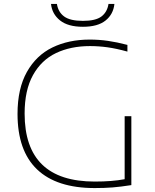

<svg xmlns="http://www.w3.org/2000/svg" viewBox="-20 -950 788 975"><path d="M647 -360V-10Q593 -1.5 551.5 1.8Q510 5 461 5Q267.5 5 168.2 -89.8Q69 -184.5 69 -371.5Q69 -500 116.5 -584.5Q164 -669 246.2 -709Q328.5 -749 435 -749Q483 -749 528.2 -742.5Q573.5 -736 627 -722V-688Q571 -703.5 526 -709.8Q481 -716 437 -716Q339 -716 264.5 -680.5Q190 -645 147.5 -568.5Q105 -492 105 -373.5Q105 -28 461 -28Q550 -28 613 -40V-360ZM239 -930H269Q275.5 -888.5 306 -866.2Q336.5 -844 401 -844Q465.5 -844 495 -866.2Q524.5 -888.5 531 -930H561Q555.5 -877.5 516 -845.8Q476.5 -814 401 -814Q325.5 -814 285 -846.2Q244.5 -878.5 239 -930Z"/></svg>

Font: Encode Sans Expanded Thin
Style: Regular
Weight: 250
Width: 7
Designer: Multiple Designers
Foundry: Impallari Type
Version: Version 2.000